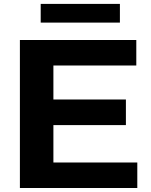

<svg xmlns="http://www.w3.org/2000/svg" viewBox="-20 -940 754 960"><path d="M79.5 0V-740H661.5V-612.5H247V-442.5H609.5V-314.5H247V-127.5H666.5V0ZM183.5 -827V-920.5H579.5V-827Z"/></svg>

Font: Encode Sans Expanded
Style: Bold
Weight: 700
Width: 7
Designer: Multiple Designers
Foundry: Impallari Type
Version: Version 3.000; ttfautohint (v1.8.3) -l 8 -r 50 -G 200 -x 14 